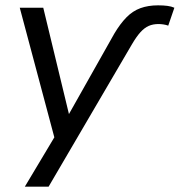

<svg xmlns="http://www.w3.org/2000/svg" viewBox="-20 -519 673 719"><path d="M408 -393Q430 -430 453.5 -454Q477 -478 506 -488.5Q535 -499 572 -499Q592 -499 607 -497Q622 -495 633 -490L610 -423Q602 -426 592 -427.5Q582 -429 574 -429Q553 -429 537 -422Q521 -415 506 -398.5Q491 -382 474 -353L162 180H73L195 -24L189 16L54 -490H142L243 -72H227Z"/></svg>

Font: Nunito Sans 10pt
Style: Italic
Weight: 400
Italic angle: -9°
Designer: Vernon Adams
Foundry: Vernon Adams
Version: Version 3.101;gftools[0.9.27]